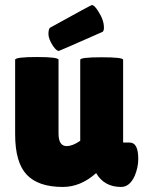

<svg xmlns="http://www.w3.org/2000/svg" viewBox="-20 -731 584 761"><path d="M40 -494Q40 -505 126 -505Q212 -505 212 -494V-202Q212 -152 244 -152Q268 -152 298 -173V-494Q298 -504 383 -504Q468 -504 468 -494V-166H494Q528 -166 528 -101Q528 -68 514 -34Q494 10 460 10Q393 10 361 -45L360 -44Q299 10 229 10Q132 10 86 -38.5Q40 -87 40 -199ZM213 -529Q204 -529 190 -549Q172 -577 172 -596Q172 -615 178 -621Q341 -711 344 -711Q354 -711 369 -687Q392 -652 392 -621Q392 -610 387 -605Q215 -529 213 -529Z"/></svg>

Font: Lilita One Rus
Style: Regular
Weight: 400
Designer: Juan Montoreano
Foundry: Juan Montoreano
Version: Version 1.002